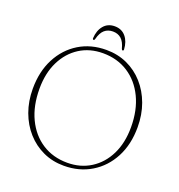

<svg xmlns="http://www.w3.org/2000/svg" viewBox="-152 -988 1055 1129"><g transform="rotate(20 375.0 -423.0)"><path d="M376 -712Q447 -712 506.8 -684.8Q566.5 -657.5 610.5 -608Q654.5 -558.5 678.8 -492Q703 -425.5 703 -347Q703 -239.5 660.5 -158.2Q618 -77 543 -31.5Q468 14 371.5 14Q301 14 241.8 -13.2Q182.5 -40.5 138.5 -89.8Q94.5 -139 70.2 -205.5Q46 -272 46 -350Q46 -458 88.5 -539.5Q131 -621 205.2 -666.5Q279.5 -712 376 -712ZM666.5 -334Q666.5 -440 628.2 -519.5Q590 -599 521.8 -643Q453.5 -687 364 -687Q281.5 -687 218.2 -646.8Q155 -606.5 119 -533.8Q83 -461 83 -363.5Q83 -256.5 121 -177Q159 -97.5 227 -53.5Q295 -9.5 385 -9.5Q467 -9.5 530.8 -49.8Q594.5 -90 630.5 -162.8Q666.5 -235.5 666.5 -334ZM374.5 -827Q343.5 -827 322.5 -808.8Q301.5 -790.5 291 -749.5Q289 -741.5 284 -741.5Q277.5 -741.5 277.5 -750Q280 -798.5 305.5 -829Q331 -859.5 374.5 -859.5Q418 -859.5 443.5 -829Q469 -798.5 471.5 -750Q471.5 -741.5 465.5 -741.5Q460.5 -741.5 458 -749.5Q447.5 -790.5 426.8 -808.8Q406 -827 374.5 -827Z"/></g></svg>

Font: Fraunces 72pt Soft Thin
Style: Regular
Weight: 100
Version: Version 1.000;[b76b70a41]